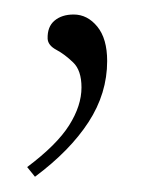

<svg xmlns="http://www.w3.org/2000/svg" viewBox="-20 -92 206 258"><path d="M16.5 132.5Q56.5 102.5 73 76.2Q89.5 50 89.5 25.5Q89.5 2.5 78.2 -8.2Q67 -19 55.8 -25Q44.5 -31 44 -40Q43.5 -56 53.2 -64.2Q63 -72.5 79 -72.5Q97.5 -72.5 110.8 -56.2Q124 -40 124 -10Q124 33.5 99 72Q74 110.5 27 145.5Z"/></svg>

Font: Newsreader 16pt ExtraLight
Style: Regular
Weight: 275
Designer: Hugues Gentile
Foundry: Production Type
Version: Version 1.003; ttfautohint (v1.8.3)